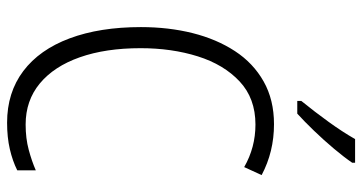

<svg xmlns="http://www.w3.org/2000/svg" viewBox="-254 -732 997 528"><g transform="rotate(90 244.0 -468.5)"><path d="M323 -673Q251 -673 204.5 -629.5Q158 -586 135.5 -514.5Q113 -443 113 -357Q113 -261 138 -190Q163 -119 210 -80Q257 -41 323 -41Q361 -41 392.5 -49.5Q424 -58 449 -69V-18Q423 -5 390.5 2.5Q358 10 318 10Q235 10 176 -34.5Q117 -79 86 -162Q55 -245 55 -358Q55 -434 71.5 -500Q88 -566 121 -616.5Q154 -667 204.5 -695.5Q255 -724 322 -724Q398 -724 462 -690L440 -642Q386 -673 323 -673ZM428 -939Q413 -917 389.5 -889Q366 -861 340 -834Q314 -807 293 -788H258V-799Q288 -836 315.5 -874Q343 -912 363 -947H428Z"/></g></svg>

Font: Noto Sans Lao UI Cond Light
Style: Regular
Weight: 300
Width: 3
Designer: Monotype Design Team
Foundry: Monotype Imaging Inc.
Version: Version 2.000; ttfautohint (v1.8.4.7-5d5b)